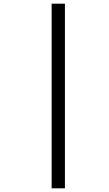

<svg xmlns="http://www.w3.org/2000/svg" viewBox="-20 -780 591 1041"><path d="M332 241H260V-760H332V241Z"/></svg>

Font: NameLogos Sans
Style: Italic
Weight: 500
Version: Version 0.1